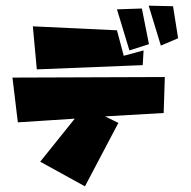

<svg xmlns="http://www.w3.org/2000/svg" viewBox="-20 -649 674 678"><path d="M505 -629 548 -488 609 -514 591 -627ZM393 -616 437 -471 506 -493 481 -619ZM24 -375 43 -217 244 -230 122 -78 280 9 398 -215 351 -238 558 -250 562 -377ZM484 -419 110 -404 96 -556 393 -542 417 -452 487 -471Z"/></svg>

Font: Super Mario
Style: Regular
Weight: 400
Version: Version 1.0